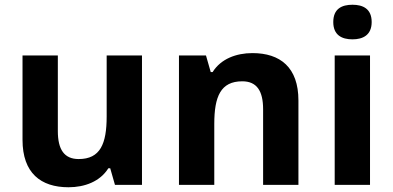

<svg xmlns="http://www.w3.org/2000/svg" viewBox="-20 -831 1659 810"><path d="M579 -597H430V-340C430 -224 403 -160 312 -160C251 -160 224 -200 224 -278V-597H75V-241C75 -101 152 -41 269 -41C337 -41 402 -65 437 -121H445L465 -51H579Z M1045 -607C977 -607 912 -583 877 -527H869L849 -597H735V-51H884V-308C884 -424 911 -488 1002 -488C1063 -488 1090 -448 1090 -370V-51H1239V-407C1239 -547 1162 -607 1045 -607Z M1467 -811C1422 -811 1386 -794 1386 -738C1386 -683 1422 -665 1467 -665C1511 -665 1548 -683 1548 -738C1548 -794 1511 -811 1467 -811ZM1541 -597H1392V-51H1541Z"/></svg>

Font: Noto Sans Tamil UI
Style: Bold
Weight: 700
Designer: Jelle Bosma - Monotype Design Team
Foundry: Monotype Imaging Inc.
Version: Version 2.004